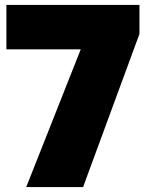

<svg xmlns="http://www.w3.org/2000/svg" viewBox="-20 -760 616 780"><path d="M6 -740H546.5V-622L317.5 0H86.5L308 -559.5H6Z"/></svg>

Font: Encode Sans Semi Expanded Black
Style: Regular
Weight: 900
Width: 6
Designer: Multiple Designers
Foundry: Impallari Type
Version: Version 2.000